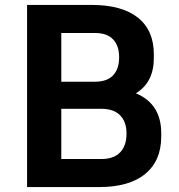

<svg xmlns="http://www.w3.org/2000/svg" viewBox="-20 -755 728 780"><path d="M90 5V-735H352Q475 -735 540 -683.5Q605 -632 605 -534V-520Q605 -420 532 -376Q635 -333 635 -214V-200Q635 -102 570 -48.5Q505 5 382 5ZM229 -621V-423H365Q415 -423 439.5 -449Q464 -475 464 -522Q464 -569 439.5 -595Q415 -621 365 -621ZM229 -313V-109H392Q442 -109 468 -136Q494 -163 494 -212Q494 -260 468 -286.5Q442 -313 392 -313Z"/></svg>

Font: Cazoo Sans SemiBold
Style: Regular
Weight: 600
Designer: Jonathan Barnbrook, Julián Moncada
Foundry: Barnbrook Fonts
Version: Version 2.000;Glyphs 3.2.3 (3260)